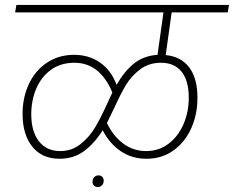

<svg xmlns="http://www.w3.org/2000/svg" viewBox="-20 -702 943 774"><path d="M672 -652 648 -480Q710 -474 743 -430Q776 -386 776 -308Q776 -240 750.5 -184Q725 -128 678.5 -95Q632 -62 571 -62Q511 -62 466 -93Q421 -124 394 -177Q361 -124 319 -93Q277 -62 220 -62Q149 -62 110 -111Q71 -160 71 -243Q71 -309 96.5 -363.5Q122 -418 169.5 -449.5Q217 -481 279 -481Q338 -481 383 -450Q428 -419 450 -360Q480 -413 519 -445Q558 -477 615 -481L639 -652H41L46 -682H903L898 -652ZM412 -284 433 -329Q383 -449 280 -449Q225 -449 186 -421Q147 -393 126.5 -345.5Q106 -298 106 -241Q106 -173 136.5 -133Q167 -93 223 -93Q269 -93 304 -120.5Q339 -148 362.5 -187Q386 -226 412 -284ZM629 -449Q580 -449 544.5 -422Q509 -395 487.5 -359Q466 -323 442 -270Q417 -217 411 -206Q436 -154 476.5 -123.5Q517 -93 569 -93Q621 -93 660 -123Q699 -153 720 -202Q741 -251 741 -308Q741 -377 712 -413Q683 -449 629 -449ZM353 31Q353 19 360 12Q367 5 377 5Q387 5 392.5 11Q398 17 398 26Q398 38 391 45Q384 52 375 52Q364 52 358.5 46Q353 40 353 31Z"/></svg>

Font: FiraGO UltraLight
Style: Italic
Weight: 200
Italic angle: -8°
Designer: bBox Type GmbH
Foundry: bBox Type GmbH
Version: Version 1.001